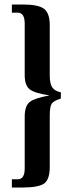

<svg xmlns="http://www.w3.org/2000/svg" viewBox="-20 -695 323 861"><path d="M203.1 -175.8V53.2Q203.1 108.4 179.2 127Q155.3 145.5 82 146H33.2V108.9H60.1Q90.8 108.9 90.8 60.1V-175.8Q91.8 -220.7 113.3 -237.8Q134.8 -254.9 202.1 -267.1Q136.2 -276.9 113.3 -294.4Q90.8 -312 90.8 -357.9V-588.9Q90.8 -637.7 60.1 -638.2H33.2V-674.8H82Q152.3 -674.8 177.7 -655.3Q203.1 -635.7 203.1 -582V-357.9Q203.1 -320.3 213.9 -303.7Q224.6 -287.1 252.9 -280.8V-252.9Q220.7 -243.2 211.9 -230Q203.1 -216.8 203.1 -175.8Z"/></svg>

Font: Unna-Bold
Style: Bold
Weight: 700
Designer: Jorge de Buen U.
Foundry: Omnibus-Type
Version: Version 2.006;PS 002.006;hotconv 1.0.70;makeotf.lib2.5.58329